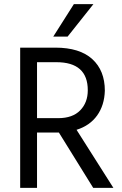

<svg xmlns="http://www.w3.org/2000/svg" viewBox="-20 -903 588 923"><path d="M305 -727H236L335 -883H429ZM263 -266H158V0H77V-674H246Q363 -674 423.5 -619Q484 -564 484 -467Q482 -397 447 -348Q412 -299 348 -279L525 0H428ZM251 -604H158V-335H260Q329 -335 365.5 -372.5Q402 -410 402 -469Q402 -604 251 -604Z"/></svg>

Font: Hind Vadodara
Style: Regular
Weight: 400
Designer: Hitesh Malaviya
Foundry: Indian Type Foundry
Version: Version 0.702;PS 1.0;hotconv 1.0.81;makeotf.lib2.5.63406